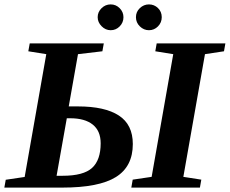

<svg xmlns="http://www.w3.org/2000/svg" viewBox="-29 -852 1044 872"><path d="M803.7 -48.8 885.3 -36.1 878.9 0H567.4L573.7 -36.1L659.7 -48.8L757.8 -606L676.3 -619.1L682.6 -654.8H994.6L988.3 -619.1L901.9 -606ZM99.6 -619.1 106 -654.8H442.4L436 -619.1L325.2 -606L283.2 -368.7H325.2Q447.3 -368.7 510.7 -327.4Q574.2 -286.1 574.2 -197.8Q574.2 -95.7 497.3 -47.9Q420.4 0 253.9 0H-9.3L-2.9 -35.6L83 -48.3L181.2 -606ZM274.4 -314.9 228 -53.7H255.4Q350.1 -53.7 389.2 -89.4Q428.2 -125 428.2 -201.2Q428.2 -257.3 392.3 -286.1Q356.4 -314.9 289.6 -314.9ZM647.5 -714.8Q624 -714.8 606.2 -732.2Q588.4 -749.5 588.4 -773.9Q588.4 -798.3 606.2 -815.2Q624 -832 647.5 -832Q671.4 -832 688.5 -815.4Q705.6 -798.8 705.6 -773.9Q705.6 -749.5 688.5 -732.2Q671.4 -714.8 647.5 -714.8ZM473.6 -714.8Q450.2 -714.8 432.4 -732.9Q414.6 -751 414.6 -773.9Q414.6 -797.4 432.1 -814.7Q449.7 -832 473.6 -832Q497.6 -832 514.6 -814.7Q531.7 -797.4 531.7 -773.9Q531.7 -749.5 514.6 -732.2Q497.6 -714.8 473.6 -714.8Z"/></svg>

Font: Liberation Serif
Style: Bold Italic
Weight: 700
Italic angle: -16.333°
Designer: Steve Matteson
Foundry: Ascender Corporation
Version: Version 2.1.5